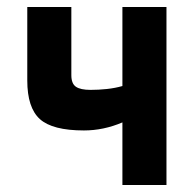

<svg xmlns="http://www.w3.org/2000/svg" viewBox="-20 -529 555 549"><path d="M330 0V-179Q276 -156 220 -156Q130 -156 94 -188.5Q58 -221 58 -299V-509H184V-314Q184 -290 197 -281Q210 -272 239 -272Q262 -272 285.5 -274.5Q309 -277 330 -283V-509H456V0Z"/></svg>

Font: Zen Kaku Gothic Antique Black
Style: Regular
Weight: 900
Designer: Yoshimichi Ohira
Foundry: Positype
Version: Version 1.001